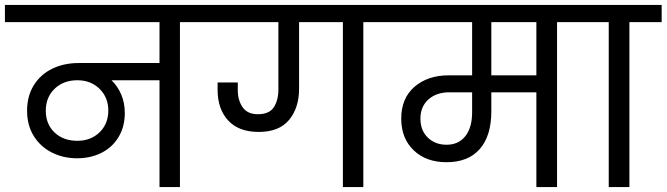

<svg xmlns="http://www.w3.org/2000/svg" viewBox="-47 -760 2708 780"><path d="M816 -670H684V0H601V-434H406Q431 -410 445.5 -376Q460 -342 460 -301Q460 -245 434.5 -203Q409 -161 365 -139Q321 -117 266 -117Q209 -117 162.5 -141Q116 -165 89.5 -208.5Q63 -252 63 -310Q63 -370 90.5 -414Q118 -458 165.5 -481Q213 -504 273 -504H601V-670H-27V-740H816ZM267 -188Q322 -188 357.5 -222.5Q393 -257 393 -311Q393 -364 357.5 -399Q322 -434 267 -434Q211 -434 175 -399.5Q139 -365 139 -310Q139 -256 174.5 -222Q210 -188 267 -188Z M1561 -740V-670H1429V0H1346V-670H1168V-400Q1168 -322 1127.5 -273Q1087 -224 1004 -224Q923 -224 880 -270.5Q837 -317 837 -395V-425H919V-394Q919 -353 938.5 -324.5Q958 -296 1001 -296Q1047 -296 1065.5 -324.5Q1084 -353 1084 -397V-670H762V-740Z M2347 -670H2216V0H2132V-385H1949V-308Q1949 -208 1902 -154.5Q1855 -101 1767 -101Q1684 -101 1633.5 -149.5Q1583 -198 1583 -278Q1583 -361 1637 -407.5Q1691 -454 1776 -454H1871V-670H1508V-740H2347ZM2132 -670H1949V-454H2132ZM1871 -385H1778Q1726 -385 1693.5 -356Q1661 -327 1661 -278Q1661 -230 1691 -201Q1721 -172 1767 -172Q1816 -172 1843.5 -207Q1871 -242 1871 -304Z M2426 0V-670H2294V-740H2641V-670H2510V0Z"/></svg>

Font: Fz Poppins
Style: Regular
Weight: 400
Designer: Ninad Kale (Devanagari), Jonny Pinhorn (Latin)
Foundry: Indian Type Foundry
Version: Vit hóa bi Vntype.Com & FontZin.Com